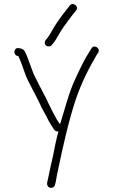

<svg xmlns="http://www.w3.org/2000/svg" viewBox="-20 -875 556 946"><path d="M68 -599H70C91.7 -555.6 99.4 -512.1 123 -468C144.8 -426 169.4 -379.9 188 -339C194.7 -326.8 207.2 -306.2 213 -293C220 -277.6 231.4 -259.5 240 -246L247 -236C252.3 -228.7 259.3 -226 268 -228C257.3 -189.5 248.4 -144.1 241 -106C231.4 -62.3 224.6 -36.1 218 -1C215.8 15.8 207.4 29.4 215.5 42C225 56.7 247.2 51.3 251 36C257.3 14 258.2 -5.8 265 -33C289.6 -151.1 316.3 -271.7 352 -381C380.2 -465.6 417.4 -537.9 456 -604L464 -616C476.4 -637.8 443 -658 431 -637L423 -624C395.6 -582.9 374.8 -537.3 350.5 -485.5C320.9 -422.4 298.3 -335.4 276 -263C254.2 -290.2 240 -325.7 223 -357C204.3 -398.2 178.6 -443.3 158 -486C148.7 -502.7 142 -517.7 138 -531L124 -569C116.2 -590.1 110.8 -605.4 103 -621C95.1 -634.2 86.1 -635.8 71 -638C46 -641.1 43.3 -602.1 68 -599ZM235 -653 243 -663C249 -669.7 254 -677 258 -685L273 -710C284.9 -732.3 302.6 -754.6 317 -775C330.9 -794.7 336.3 -799.4 348 -815L355 -824C370.9 -843.1 339.9 -867.1 324 -848C309.3 -828.4 301.6 -819.8 285 -798L261 -764C242.5 -738.4 230.9 -710.1 213 -687L205 -678C201.7 -673.3 200.2 -668.3 200.5 -663C201.6 -646 224.6 -640.5 235 -653Z"/></svg>

Font: Just Breathe
Style: Regular
Weight: 400
Foundry: Cannot Into Space Fonts
Version: Version 0.72